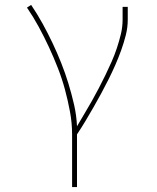

<svg xmlns="http://www.w3.org/2000/svg" viewBox="-20 -548 640 783"><path d="M274 215V0Q274 -46 265.5 -92Q257 -138 245 -182.5Q233 -227 216 -270.5Q199 -314 179.5 -356Q160 -398 138 -438.5Q116 -479 90 -517L107 -528Q132 -491 153.5 -452Q175 -413 194 -373Q213 -333 229.5 -291.5Q246 -250 259 -207.5Q272 -165 282 -121.5Q292 -78 294 -33Q309 -59 324.5 -84.5Q340 -110 354.5 -136Q369 -162 383 -188.5Q397 -215 410 -242Q423 -269 435 -296Q447 -323 456.5 -351.5Q466 -380 473 -409Q480 -438 480 -468V-520H501V-468Q501 -436 493 -404.5Q485 -373 474 -342.5Q463 -312 450 -282.5Q437 -253 422.5 -224Q408 -195 392.5 -166.5Q377 -138 361 -110Q345 -82 328.5 -54.5Q312 -27 294 0V215Z"/></svg>

Font: Zed Sans Thin Extended
Style: Regular
Weight: 100
Width: 7
Designer: Belleve Invis
Foundry: Belleve Invis
Version: Version 1.0.0; ttfautohint (v1.8.4)